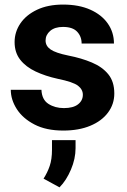

<svg xmlns="http://www.w3.org/2000/svg" viewBox="-20 -558 554 835"><path d="M340.3 -146Q340.3 -168.9 319.1 -185.3Q297.9 -201.7 231 -215.3Q177.2 -227.1 134.8 -247.1Q92.3 -267.1 67.9 -298.3Q43.5 -329.6 43.5 -375Q43.5 -418.9 68.6 -456.1Q93.8 -493.2 141.1 -515.6Q188.5 -538.1 254.4 -538.1Q322.8 -538.1 372.3 -516.1Q421.9 -494.1 448.7 -455.8Q475.6 -417.5 475.6 -368.7H335Q335 -399.4 315.4 -420.2Q295.9 -440.9 253.9 -440.9Q218.3 -440.9 198.2 -423.6Q178.2 -406.2 178.2 -381.8Q178.2 -357.9 200.2 -342.8Q222.2 -327.6 277.3 -316.4Q334.5 -305.2 379.6 -286.1Q424.8 -267.1 450.9 -235.1Q477.1 -203.1 477.1 -151.4Q477.1 -105 449.7 -68.4Q422.4 -31.7 372.6 -11Q322.8 9.8 254.9 9.8Q180.7 9.8 129.9 -16.6Q79.1 -43 53 -83.7Q26.9 -124.5 26.9 -167.5H160.2Q162.1 -124.5 190.7 -106.2Q219.2 -87.9 257.8 -87.9Q298.3 -87.9 319.3 -104.2Q340.3 -120.6 340.3 -146ZM308.6 51.3V86.4Q308.6 132.3 288.6 179.4Q268.6 226.6 238.8 256.8L169.4 218.8Q186.5 192.4 196.3 163.3Q206.1 134.3 206.1 93.3V51.3Z"/></svg>

Font: Vazirmatn RD FD
Style: Bold
Weight: 700
Designer: Saber Rastikerdar
Foundry: Saber Rastikerdar
Version: Version 33.003